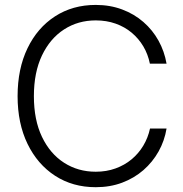

<svg xmlns="http://www.w3.org/2000/svg" viewBox="-20 -758 753 788"><path d="M373 10.3Q278.3 10.3 206.1 -36.6Q133.8 -83.5 93 -167.5Q52.2 -251.5 52.2 -363.3Q52.2 -475.6 92.8 -559.8Q133.3 -644 205.8 -690.9Q278.3 -737.8 373 -737.8Q431.6 -737.8 481.2 -719.2Q530.8 -700.7 568.6 -667.7Q606.4 -634.8 630.6 -591.1Q654.8 -547.4 663.6 -496.6H595.2Q587.4 -535.2 568.4 -567.4Q549.3 -599.6 520.5 -623.8Q491.7 -647.9 454.3 -661.1Q417 -674.3 373 -674.3Q300.3 -674.3 242.9 -637.2Q185.5 -600.1 152.3 -530.5Q119.1 -460.9 119.1 -363.3Q119.1 -265.6 152.3 -196.3Q185.5 -127 242.9 -90.1Q300.3 -53.2 373 -53.2Q417 -53.2 454.1 -66.7Q491.2 -80.1 520 -104Q548.8 -127.9 568.1 -160.2Q587.4 -192.4 595.7 -230.5H663.6Q655.3 -180.2 630.9 -136.5Q606.4 -92.8 568.6 -59.8Q530.8 -26.9 481.4 -8.3Q432.1 10.3 373 10.3Z"/></svg>

Font: Inter 24pt Light
Style: Regular
Weight: 300
Designer: Rasmus Andersson
Foundry: rsms
Version: Version 4.001;git-66647c0bb